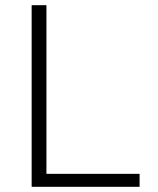

<svg xmlns="http://www.w3.org/2000/svg" viewBox="-20 -720 608 740"><path d="M518 -50V0H102V-700H159V-50Z"/></svg>

Font: Fivo Sans Light
Style: Regular
Weight: 300
Designer: Alexander Slobzheninov
Foundry: Alexander Slobzheninov
Version: 1.0